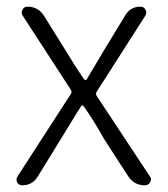

<svg xmlns="http://www.w3.org/2000/svg" viewBox="-20 -553 500 573"><path d="M45.9 0Q36.1 0 31.2 -8.8Q29.3 -12.7 29.3 -16.6Q29.3 -21.5 32.2 -26.4L191.4 -272.5Q195.3 -279.3 191.4 -285.2L47.9 -505.9Q42 -514.6 46.9 -523.9Q51.8 -533.2 61.5 -533.2Q93.8 -533.2 111.3 -505.9L175.8 -402.3Q200.2 -361.3 231.4 -315.4Q233.4 -314.5 235.4 -314.5Q237.3 -314.5 238.3 -315.4Q243.2 -324.2 290 -402.3L353.5 -506.8Q369.1 -533.2 399.4 -533.2Q409.2 -533.2 414.1 -524.4Q418.9 -515.6 414.1 -506.8L268.6 -279.3Q264.6 -273.4 268.6 -266.6L426.8 -27.3Q430.7 -22.5 430.7 -17.6Q430.7 -13.7 427.7 -8.8Q422.9 0 412.1 0Q379.9 0 362.3 -27.3L289.1 -140.6Q263.7 -187.5 229.5 -236.3Q227.5 -238.3 225.1 -238.3Q222.7 -238.3 221.7 -235.4Q211.9 -220.7 192.4 -188.5Q172.9 -156.2 163.1 -140.6L92.8 -26.4Q77.1 0 45.9 0Z"/></svg>

Font: Gen Jyuu Gothic P Light
Style: Regular
Weight: 200
Designer: [Source Han Sans]
Ryoko NISHIZUKA  (kana & ideographs); Paul D. Hunt (Latin, Greek & Cyrillic); Wenlong ZHANG  (bopomofo
Version: Version 1.002.20150607